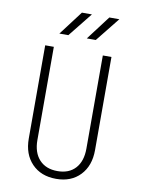

<svg xmlns="http://www.w3.org/2000/svg" viewBox="-102 -1018 804 1096"><g transform="rotate(10 300.0 -470.0)"><path d="M301 10Q213 10 160.5 -44.5Q108 -99 108 -190V-730H158V-190Q158 -117 196 -76Q234 -35 301 -35Q368 -35 405 -76Q442 -117 442 -190V-730H492V-190Q492 -99 440 -44.5Q388 10 301 10ZM335 -810 441 -950H499L387 -810ZM176 -810 282 -950H340L228 -810Z"/></g></svg>

Font: NKDuy Mono Thin
Style: Regular
Weight: 100
Monospace: yes
Designer: NKDuy
Foundry: NKDuy
Version: Version 2.251; ttfautohint (v1.8.4.7-5d5b)